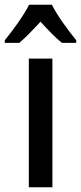

<svg xmlns="http://www.w3.org/2000/svg" viewBox="-53 -786 340 806"><path d="M165 -766H69C48 -723 3 -661 -33 -617V-606H28C54 -628 85 -660 117 -695C148 -661 178 -629 207 -606H267V-617C232 -660 187 -721 165 -766ZM167 0V-540H68V0Z"/></svg>

Font: Noto Sans Khmer UI Condensed Medium
Style: Regular
Weight: 500
Width: 3
Designer: Danh Hong and the Monotype Design Team
Foundry: Monotype Imaging Inc.
Version: Version 2.002